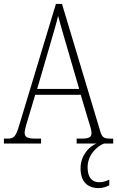

<svg xmlns="http://www.w3.org/2000/svg" viewBox="-22 -734 599 982"><path d="M-2 0H188V-25H159C115 -25 104 -35 104 -55C104 -72 117 -113 124 -135L158 -249H391L428 -125C435 -103 446 -69 446 -55C446 -34 437 -25 394 -25H370V0H472C434 14 390 61 390 127C390 196 427 228 482 228C502 228 519 223 537 214V185C516 194 503 198 485 198C451 198 426 176 426 122C426 59 472 15 510 0H557V-25H546C509 -25 500 -30 490 -65L295 -714H264L78 -99C59 -35 51 -25 15 -25H-2ZM168 -279 234 -505C249 -559 268 -618 275 -653C285 -616 301 -560 321 -492L383 -279Z"/></svg>

Font: Noto Serif Thai Condensed ExtraLight
Style: Regular
Weight: 200
Width: 3
Designer: Monotype Design Team
Foundry: Monotype Imaging Inc.
Version: Version 2.002